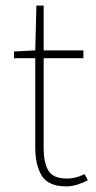

<svg xmlns="http://www.w3.org/2000/svg" viewBox="-20 -658 342 686"><path d="M218 8Q152 8 129 -30.5Q106 -69 106 -130V-450H30V-474L106 -478L110 -638H136V-478H278V-450H136V-126Q136 -80 152 -50Q168 -20 220 -20Q234 -20 249 -23.5Q264 -27 282 -36L294 -14Q275 -4 255 2Q235 8 218 8Z"/></svg>

Font: Source Sans 3 ExtraLight ExtraLight
Style: Regular
Weight: 250
Version: Version 3.052;hotconv 1.1.0;makeotfexe 2.6.0